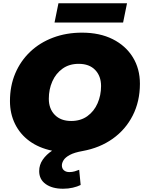

<svg xmlns="http://www.w3.org/2000/svg" viewBox="-20 -916 888 1176"><path d="M366 240Q300 240 260 211.5Q220 183 220 132Q220 94 241.5 62.5Q263 31 299 7Q218 -10 160.5 -52Q103 -94 72 -157Q41 -220 41 -297Q41 -390 73.5 -466.5Q106 -543 165 -599Q224 -655 305 -685.5Q386 -716 482 -716Q591 -716 670.5 -676Q750 -636 793.5 -565.5Q837 -495 837 -403Q837 -295 793 -208.5Q749 -122 670 -66Q591 -10 486 9Q435 18 407.5 33Q380 48 369.5 65Q359 82 359 97Q359 116 371.5 127Q384 138 405 138Q422 138 437.5 133.5Q453 129 465 124L474 217Q454 227 426 233.5Q398 240 366 240ZM416 -175Q474 -175 515 -204.5Q556 -234 577.5 -283Q599 -332 599 -389Q599 -450 563 -487.5Q527 -525 462 -525Q404 -525 363 -495.5Q322 -466 300.5 -417.5Q279 -369 279 -311Q279 -250 315.5 -212.5Q352 -175 416 -175ZM314 -778 338 -896H758L734 -778Z"/></svg>

Font: Montserrat Black
Style: Italic
Weight: 900
Italic angle: -11.3°
Designer: Julieta Ulanovsky
Foundry: Julieta Ulanovsky
Version: Version 9.000; ttfautohint (v1.8.4.7-5d5b)